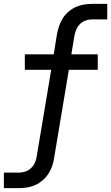

<svg xmlns="http://www.w3.org/2000/svg" viewBox="-50 -755 573 990"><path d="M-30 215V135H49Q65 135 82 129Q99 123 112 110Q125 97 131.5 80.5Q138 64 140 47L214 -395H78V-475H227L244 -580Q248 -601 255 -621.5Q262 -642 274 -661Q286 -680 303.5 -695Q321 -710 341 -719Q361 -728 382.5 -731.5Q404 -735 425 -735H503V-655H425Q408 -655 391 -649Q374 -643 361.5 -630Q349 -617 342.5 -600.5Q336 -584 333 -567L318 -475H454V-395H305L229 60Q226 81 219 101.5Q212 122 199.5 141Q187 160 169.5 175Q152 190 132 199Q112 208 91 211.5Q70 215 49 215Z"/></svg>

Font: Iosevka SS04 Medium Oblique
Style: Regular
Weight: 500
Italic angle: -9°
Monospace: yes
Designer: Belleve Invis
Foundry: Belleve Invis
Version: Version 19.0.0; ttfautohint (v1.8.4)